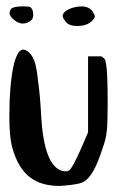

<svg xmlns="http://www.w3.org/2000/svg" viewBox="-20 -702 372 612"><path d="M16.6 -674.8Q25.4 -681.6 52.7 -681.6Q66.4 -681.6 72.3 -680.7Q78.1 -679.7 80.1 -675.8Q83 -672.9 85 -665Q85.9 -660.2 85.9 -655.3Q85.9 -654.3 85.9 -653.3Q85.9 -637.7 69.3 -630.9Q61.5 -627 52.7 -627Q40 -627 27.3 -636.7Q10.7 -649.4 10.7 -660.2Q10.7 -660.2 10.7 -661.1Q10.7 -668.9 16.6 -674.8ZM198.2 -671.9Q214.8 -680.7 240.2 -681.6Q263.7 -681.6 275.4 -665Q282.2 -654.3 282.2 -650.4Q282.2 -649.4 282.2 -649.4Q282.2 -644.5 272.5 -634.8Q257.8 -620.1 228.5 -619.1Q227.5 -619.1 227.5 -619.1Q199.2 -619.1 189.5 -632.8Q179.7 -644.5 179.7 -652.3Q179.7 -654.3 180.7 -655.3Q182.6 -664.1 198.2 -671.9ZM32.2 -521.5Q41 -543.9 54.7 -543.9Q63.5 -543.9 74.2 -533.2Q85 -522.5 91.8 -501Q97.7 -480.5 101.6 -441.4Q107.4 -403.3 111.3 -332Q120.1 -180.7 172.9 -159.2Q193.4 -151.4 203.1 -161.1Q212.9 -171.9 236.3 -223.6Q244.1 -242.2 260.7 -280.3Q260.7 -340.8 260.7 -522.5Q267.6 -522.5 287.1 -522.5Q297.9 -522.5 301.8 -522.5Q305.7 -522.5 309.6 -517.6Q314.5 -514.6 315.4 -510.7Q316.4 -506.8 318.4 -496.1Q323.2 -470.7 323.2 -373Q323.2 -307.6 320.3 -284.2Q318.4 -259.8 305.7 -225.6Q279.3 -142.6 249 -124Q235.4 -114.3 184.6 -110.4Q176.8 -109.4 169.9 -109.4Q112.3 -109.4 77.1 -135.7Q37.1 -165 18.6 -233.4Q9.8 -266.6 9.8 -329.1Q9.8 -352.5 10.7 -380.9Q15.6 -483.4 32.2 -521.5Z"/></svg>

Font: CillaFHscript
Style: Medium
Weight: 400
Designer: Cecilia Bingert
Version: Version 001.000